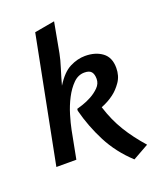

<svg xmlns="http://www.w3.org/2000/svg" viewBox="-151 -816 832 1011"><g transform="rotate(-20 265.0 -311.0)"><path d="M137 0H25L163 -705L276 -725L245 -557Q239 -525 224.5 -479Q210 -433 199 -392Q238 -455 281 -476.5Q324 -498 366 -498Q424 -498 462 -470Q500 -442 500 -383Q500 -338 477.5 -305.5Q455 -273 428 -253Q396 -229 357 -214Q370 -173 385.5 -138.5Q401 -104 420.5 -72Q440 -40 463 -9.5Q486 21 514 53L425 103Q347 31 301.5 -57.5Q256 -146 232 -240L233 -250Q241 -252 265.5 -260Q290 -268 316 -282Q342 -296 362.5 -316.5Q383 -337 383 -364Q383 -390 372 -403.5Q361 -417 333 -417Q298 -417 270.5 -389.5Q243 -362 222 -321.5Q201 -281 187.5 -236Q174 -191 167 -156Z"/></g></svg>

Font: Amaranth
Style: Italic
Weight: 400
Designer: Gesine Todt
Foundry: Gesine Todt
Version: Version 1.001